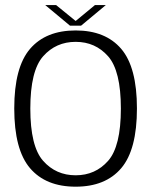

<svg xmlns="http://www.w3.org/2000/svg" viewBox="-20 -716 602 741"><path d="M272 4.5Q387 4.5 447.8 -66.8Q508.5 -138 508.5 -297.5Q508.5 -456.5 447.8 -527.5Q387 -598.5 272 -598.5Q157 -598.5 96 -527.5Q35 -456.5 35 -297.5Q35 -138 96 -66.8Q157 4.5 272 4.5ZM272 -39.5Q196 -39.5 146.5 -95.2Q97 -151 97 -297Q97 -443 146.5 -498.8Q196 -554.5 272 -554.5Q348 -554.5 397.2 -498.8Q446.5 -443 446.5 -297Q446.5 -151 397.2 -95.2Q348 -39.5 272 -39.5ZM250 -617H293L388.5 -696.5H346.5L272 -635L196.5 -696.5H154.5Z"/></svg>

Font: Anybody UltraCondensed Thin Light
Style: Regular
Weight: 300
Version: Version 1.111